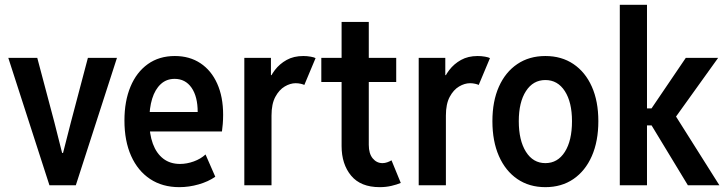

<svg xmlns="http://www.w3.org/2000/svg" viewBox="-20 -772 3032 800"><path d="M186 0 14.6 -530.8H135.3L206.5 -262.7L238.8 -134.8H242.7L275.4 -262.7L346.2 -530.8H467.3L295.9 0Z M727.1 7.8Q656.7 7.8 605.5 -26.1Q554.2 -60.1 526.4 -122.3Q498.5 -184.6 498.5 -270Q498.5 -350.6 523.7 -410.9Q548.8 -471.2 595.9 -504.9Q643.1 -538.6 708.5 -538.6Q770 -538.6 815.2 -508.5Q860.4 -478.5 885 -423.6Q909.7 -368.7 909.7 -293.9Q909.7 -273.9 908.2 -255.6Q906.7 -237.3 904.8 -224.1H586.9V-305.2H803.7Q803.7 -369.6 778.1 -406.5Q752.4 -443.4 707.5 -443.4Q673.3 -443.4 649.7 -421.4Q626 -399.4 614 -360.6Q602.1 -321.8 602.1 -269.5Q602.1 -213.4 616.9 -173.1Q631.8 -132.8 660.4 -110.8Q689 -88.9 730 -88.9Q758.3 -88.9 787.4 -99.4Q816.4 -109.9 836.4 -128.4L877 -35.6Q847.7 -15.1 807.6 -3.7Q767.6 7.8 727.1 7.8Z M998 0V-530.8H1108.9V-459H1123L1096.2 -424.3Q1105.5 -454.1 1125.2 -480Q1145 -505.9 1174.3 -522.2Q1203.6 -538.6 1243.7 -538.6Q1259.3 -538.6 1274.4 -535.9Q1289.6 -533.2 1294.9 -529.8L1248 -418Q1244.1 -420.4 1233.4 -422.9Q1222.7 -425.3 1211.9 -425.3Q1189.5 -425.3 1166.3 -411.6Q1143.1 -397.9 1127.2 -368.4Q1111.3 -338.9 1111.3 -290.5V0Z M1562 7.8Q1482.9 7.8 1443.1 -40Q1403.3 -87.9 1403.3 -163.6V-680.7H1516.6V-168.5Q1516.6 -131.8 1533 -112.1Q1549.3 -92.3 1573.7 -92.3Q1583.5 -92.3 1593.3 -95.7Q1603 -99.1 1611.3 -104L1649.9 -9.8Q1633.8 -2.9 1611.1 2.4Q1588.4 7.8 1562 7.8ZM1318.8 -430.2V-530.8H1630.9V-430.2Z M1724.6 0V-530.8H1835.4V-459H1849.6L1822.8 -424.3Q1832 -454.1 1851.8 -480Q1871.6 -505.9 1900.9 -522.2Q1930.2 -538.6 1970.2 -538.6Q1985.8 -538.6 2001 -535.9Q2016.1 -533.2 2021.5 -529.8L1974.6 -418Q1970.7 -420.4 1960 -422.9Q1949.2 -425.3 1938.5 -425.3Q1916 -425.3 1892.8 -411.6Q1869.6 -397.9 1853.8 -368.4Q1837.9 -338.9 1837.9 -290.5V0Z M2252.4 7.8Q2185.1 7.8 2135.5 -26.1Q2085.9 -60.1 2058.8 -121.8Q2031.7 -183.6 2031.7 -267.1Q2031.7 -350.1 2058.8 -410.9Q2085.9 -471.7 2135.5 -505.1Q2185.1 -538.6 2252.4 -538.6Q2319.8 -538.6 2369.4 -505.1Q2418.9 -471.7 2446 -410.9Q2473.1 -350.1 2473.1 -267.1Q2473.1 -183.6 2446 -121.8Q2418.9 -60.1 2369.4 -26.1Q2319.8 7.8 2252.4 7.8ZM2252.4 -92.3Q2303.7 -92.3 2333.5 -139.2Q2363.3 -186 2363.3 -267.1Q2363.3 -346.2 2333.5 -392.3Q2303.7 -438.5 2252.4 -438.5Q2201.2 -438.5 2171.4 -392.3Q2141.6 -346.2 2141.6 -267.1Q2141.6 -187 2171.4 -139.6Q2201.2 -92.3 2252.4 -92.3Z M2562.5 0V-752H2675.8V-320.3H2712.9L2682.1 -301.8L2837.4 -530.8H2972.2L2773.9 -254.4L2776.9 -317.9L2977.5 0H2846.2L2683.1 -269L2712.9 -249.5H2675.8V0Z"/></svg>

Font: Reddit Sans Condensed SemiBold
Style: Regular
Weight: 600
Designer: Stephen Hutchings
Foundry: Reddit
Version: Version 1.014